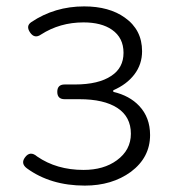

<svg xmlns="http://www.w3.org/2000/svg" viewBox="-20 -567 535 600"><path d="M245 13Q138 13 64 -41Q44 -56 58 -75Q74 -97 96 -78Q157 -36 241 -36Q304 -36 345 -66Q389 -98 389 -149Q389 -202 347 -229.5Q305 -257 228 -257H182Q159 -257 159 -280Q159 -303 182 -303H214Q288 -303 328 -330Q366 -355 366 -402Q366 -449 330 -474Q297 -497 241 -497Q167 -497 108 -459Q88 -445 74 -465.5Q60 -486 78 -498Q151 -547 243 -547Q321 -547 370 -512Q424 -474 424 -407Q424 -366 400 -334.5Q376 -303 334 -285V-280Q385 -268 415 -236Q449 -200 449 -145Q449 -75 389 -30Q330 13 245 13Z"/></svg>

Font: GenSenRounded TW L
Style: Regular
Weight: 300
Version: Version 1.501;PS 1;hotconv 16.6.51;makeotf.lib2.5.65220